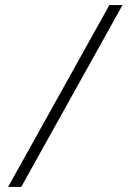

<svg xmlns="http://www.w3.org/2000/svg" viewBox="-20 -730 505 760"><path d="M413 -710H465L64 10H12Z"/></svg>

Font: Niramit ExtraLight
Style: Italic
Weight: 200
Italic angle: -10°
Designer: Katatrad Aksorn Co.,Ltd.
Foundry: Cadson Demak Co.,Ltd.
Version: Version 1.000; ttfautohint (v1.6)